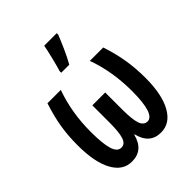

<svg xmlns="http://www.w3.org/2000/svg" viewBox="-216 -906 1047 1047"><g transform="rotate(-45 307.0 -383.0)"><path d="M522 -541.5Q545.9 -469.2 556.9 -402.6Q567.9 -335.9 567.9 -261.7Q567.9 -132.8 527.8 -61.5Q487.8 9.8 417.5 9.8Q331.1 9.8 308.1 -85.4H305.2Q281.7 9.8 193.4 9.8Q123.5 9.8 84.7 -61.5Q45.9 -132.8 45.9 -261.7Q45.9 -337.9 56.6 -402.3Q67.4 -466.8 91.8 -541.5H194.8Q171.9 -478 160.2 -408.9Q148.4 -339.8 148.4 -264.6Q148.4 -173.3 161.9 -129.2Q175.3 -85 206.1 -85Q233.9 -85 245.4 -118.7Q256.8 -152.3 256.8 -227.1V-360.4H356V-227.1Q356.4 -150.4 367.9 -118.2Q379.4 -85.9 407.7 -85Q465.3 -85 465.3 -263.2Q465.3 -335 453.9 -405.8Q442.4 -476.6 418.5 -541.5ZM262.7 -606V-619.1Q266.6 -629.9 272.2 -651.4Q277.8 -672.9 283.9 -697.5Q290 -722.2 294.7 -743.7Q299.3 -765.1 301.3 -775.9H397.9V-764.6Q383.3 -728 364.3 -685.3Q345.2 -642.6 324.7 -606Z"/></g></svg>

Font: Open Sans Condensed SemiBold
Style: Regular
Weight: 600
Width: 3
Designer: Monotype Design Team
Foundry: Monotype Imaging Inc.
Version: Version 3.000; ttfautohint (v1.8.4)